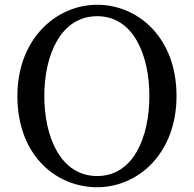

<svg xmlns="http://www.w3.org/2000/svg" viewBox="-20 -770 813 806"><path d="M166 -367C166 -539 235 -702 388 -702C540 -702 607 -539 607 -367C607 -194 540 -31 388 -31C235 -31 166 -194 166 -367ZM388 -750C216 -750 53 -607 53 -367C53 -118 215 16 388 16C560 16 721 -126 721 -367C721 -614 558 -750 388 -750Z"/></svg>

Font: Source Han Serif JP Medium
Style: Regular
Weight: 500
Designer: Ryoko NISHIZUKA 西塚涼子 (kana & ideographs); Frank Grießhammer (Latin, Greek & Cyrillic); Wenlong ZHANG 张文龙 (bopomofo); San
Foundry: Adobe Systems Incorporated
Version: Version 1.001;PS 1.001;hotconv 16.6.54;makeotf.lib2.5.65590